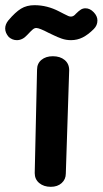

<svg xmlns="http://www.w3.org/2000/svg" viewBox="-31 -724 396 741"><path d="M103 -56 112 -455Q112 -479 129 -493Q146 -507 173 -507Q201 -507 218.5 -492.5Q236 -478 236 -453L223 -54Q223 -32 207 -17.5Q191 -3 165 -3Q138 -3 120.5 -17.5Q103 -32 103 -56ZM-11 -614Q-11 -630 1 -645Q28 -677 50 -690.5Q72 -704 102 -704Q151 -704 197 -680Q203 -677 215.5 -670.5Q228 -664 233 -662Q238 -660 243 -660Q253 -660 262 -671Q273 -682 281 -687Q289 -692 299 -692Q316 -692 330.5 -677Q345 -662 345 -645Q345 -626 331 -612Q309 -590 288 -579.5Q267 -569 243 -569Q224 -569 207 -575Q190 -581 176 -588Q162 -595 157 -597Q121 -616 109 -616Q102 -616 95 -610Q88 -604 74 -589Q56 -569 34 -569Q17 -569 3 -581Q-11 -597 -11 -614Z"/></svg>

Font: Mali SemiBold
Style: Regular
Weight: 600
Designer: Kitiyaporn Chalermlarp | Katatrad Aksorn Co.,Ltd.
Foundry: Cadson Demak Co.,Ltd.
Version: Version 1.000; ttfautohint (v1.6)